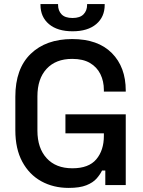

<svg xmlns="http://www.w3.org/2000/svg" viewBox="-20 -905 701 939"><path d="M316 14Q241 14 182 -18.5Q123 -51 89 -114Q55 -177 55 -268V-432Q55 -569 130 -641.5Q205 -714 333 -714Q459 -714 527 -645.5Q595 -577 595 -462V-457H488V-465Q488 -508 471 -542.5Q454 -577 420 -597Q386 -617 333 -617Q253 -617 208 -568.5Q163 -520 163 -434V-266Q163 -181 208 -131.5Q253 -82 334 -82Q414 -82 451 -126Q488 -170 488 -240V-253H300V-346H595V0H495V-71H479Q470 -52 452.5 -32Q435 -12 402.5 1Q370 14 316 14ZM335 -752Q261 -752 219.5 -787Q178 -822 178 -881V-885H264V-881Q264 -853 281 -835Q298 -817 335 -817Q371 -817 388.5 -835Q406 -853 406 -881V-885H492V-881Q492 -822 450.5 -787Q409 -752 335 -752Z"/></svg>

Font: Space Grotesk Medium
Style: Regular
Weight: 500
Designer: Florian Karsten
Foundry: Florian Karsten
Version: Version 2.000